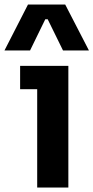

<svg xmlns="http://www.w3.org/2000/svg" viewBox="-61 -837 417 857"><path d="M73.2 -611.8H-41L64 -816.9H230L335.9 -611.8H220.2L151.9 -751H141.1ZM244.1 0H105V-439H28.8V-543H244.1Z"/></svg>

Font: Sora SemiBold
Style: Regular
Weight: 600
Designer: Jonathan Barnbrook, Julián Moncada
Foundry: Barnbrook Fonts
Version: Version 2.000